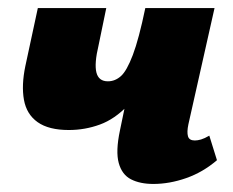

<svg xmlns="http://www.w3.org/2000/svg" viewBox="-20 -447 579 477"><path d="M151 -124Q101 -124 73.5 -143.5Q46 -163 39.5 -199Q33 -235 43 -283L74 -427H244L225 -335Q214 -289 219.5 -267Q225 -245 248 -245Q266 -245 280.5 -258Q295 -271 310 -310.5Q325 -350 341 -427H405Q384 -337 357 -278Q330 -219 297.5 -185Q265 -151 228 -137.5Q191 -124 151 -124ZM361 10Q328 10 305.5 -1.5Q283 -13 275 -42Q267 -71 278 -123L341 -427H513L448 -138Q444 -119 447 -108.5Q450 -98 464 -98Q471 -98 479.5 -100.5Q488 -103 500 -110L519 -49Q484 -19 442.5 -4.5Q401 10 361 10Z"/></svg>

Font: Ysabeau Office Black
Style: Italic
Weight: 900
Italic angle: -12°
Designer: Christian Thalmann (Catharsis Fonts)
Version: Version 2.001;gftools[0.9.30]; featfreeze: tnum,lnum,ss02